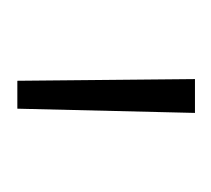

<svg xmlns="http://www.w3.org/2000/svg" viewBox="-32 -708 250 227"><g transform="rotate(90 93.5 -595.0)"><path d="M76 -490 74 -700H114L109 -490Z"/></g></svg>

Font: Titillium Web[RUS by Daymarius]
Style: Regular
Weight: 200
Designer: Cyrillization by Daymarius
Foundry: Cyrillization by Daymarius
Version: Version 1.002 September 11, 2018